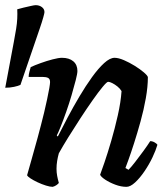

<svg xmlns="http://www.w3.org/2000/svg" viewBox="-63 -724 651 744"><path d="M-42.7 -384 -9.5 -561Q-3.8 -591 -0.5 -612Q2.9 -633 3.8 -651.5Q4.8 -670 3.8 -688Q13.3 -691 28.5 -694.5Q43.7 -698 57 -701Q70.3 -704 75.1 -704Q89.3 -704 99.3 -696.5Q109.3 -689 109.3 -677Q109.3 -673 104.5 -656Q99.8 -639 91.2 -614L16.2 -395Q7.6 -391 -8.5 -387.5Q-24.7 -384 -42.7 -384ZM141 0Q131 0 115 -5Q99 -10 83 -17.5Q67 -25 55.5 -32.5Q44 -40 42 -45Q48 -67 59 -105Q70 -143 83 -191Q96 -239 108 -288Q114 -314 119.5 -339Q125 -364 128 -382Q131 -400 131 -406Q131 -418 123.5 -422Q116 -426 101 -426H48Q48 -435 51 -446Q54 -457 56 -464Q71 -471 94.5 -479.5Q118 -488 141 -494Q164 -500 177 -500Q205 -500 221 -486.5Q237 -473 237 -449Q237 -439 230.5 -413.5Q224 -388 214.5 -355.5Q205 -323 193.5 -290.5Q182 -258 172 -233Q162 -208 157 -199L161 -195Q178 -229 199.5 -269.5Q221 -310 245 -350.5Q269 -391 293.5 -425Q318 -459 340.5 -479.5Q363 -500 381 -500Q396 -500 417 -491Q438 -482 459 -469Q480 -456 494.5 -443.5Q509 -431 510 -425Q510 -388 502 -343Q494 -298 481.5 -253Q469 -208 456.5 -169Q444 -130 434.5 -104Q425 -78 423 -73L435 -66Q445 -76 460.5 -96Q476 -116 492.5 -138.5Q509 -161 519 -177Q528 -177 536.5 -172Q545 -167 547 -163Q541 -142 528 -114.5Q515 -87 497 -60.5Q479 -34 460.5 -17Q442 0 427 0Q406 0 383.5 -8.5Q361 -17 344.5 -28Q328 -39 325 -47Q330 -60 342 -95Q354 -130 368 -178Q382 -226 393.5 -277Q405 -328 408 -371Q402 -381 392 -389Q382 -397 372 -402Q362 -407 356 -407Q351 -407 334.5 -387Q318 -367 295.5 -335Q273 -303 248.5 -265.5Q224 -228 202 -192.5Q180 -157 165 -130Q161 -116 158.5 -100.5Q156 -85 156 -70Q156 -56 158.5 -42.5Q161 -29 165 -15Q162 -11 155.5 -6.5Q149 -2 141 0Z"/></svg>

Font: Texturina 12pt SemiBold
Style: Italic
Weight: 600
Italic angle: -11°
Version: Version 1.002